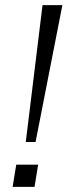

<svg xmlns="http://www.w3.org/2000/svg" viewBox="-20 -725 262 745"><path d="M80 -174 145 -705H222L118 -174ZM29 0 43 -86H128L114 0Z"/></svg>

Font: Nunito Sans Light
Style: Italic
Weight: 300
Italic angle: -9°
Designer: Vernon Adams
Foundry: Vernon Adams
Version: Version 3.006; ttfautohint (v1.8.3)